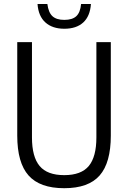

<svg xmlns="http://www.w3.org/2000/svg" viewBox="-20 -956 657 985"><path d="M309.5 9.5Q184.5 9.5 126.5 -55.8Q68.5 -121 68.5 -260.5V-740H144V-251Q144 -151.5 183.2 -104.5Q222.5 -57.5 309.5 -57.5Q396.5 -57.5 435.5 -104.5Q474.5 -151.5 474.5 -251V-740H548.5V-260.5Q548.5 -121 491.2 -55.8Q434 9.5 309.5 9.5ZM310 -808.5Q249 -808.5 213 -840.8Q177 -873 172.5 -935.5H223Q228.5 -892 249 -873Q269.5 -854 310 -854Q351 -854 371.5 -873Q392 -892 396 -935.5H446.5Q442 -872.5 406.8 -840.5Q371.5 -808.5 310 -808.5Z"/></svg>

Font: Encode Sans Cnd
Style: Regular
Weight: 400
Width: 3
Designer: Multiple Designers
Foundry: Impallari Type
Version: Version 3.002; ttfautohint (v1.8.3) -l 8 -r 50 -G 200 -x 14 